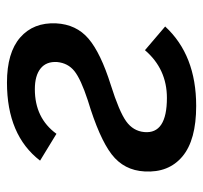

<svg xmlns="http://www.w3.org/2000/svg" viewBox="-36 -537 583 551"><g transform="rotate(-90 255.5 -261.5)"><path d="M227 10Q129 10 82 -29.5Q35 -69 39 -138Q42 -197 88 -232.5Q134 -268 243 -301Q304 -321 327 -339.5Q350 -358 353 -389Q355 -420 334.5 -436.5Q314 -453 275 -453Q192 -453 147 -391L70 -438Q143 -533 294 -533Q380 -533 423.5 -495Q467 -457 464 -392Q461 -334 420 -299Q379 -264 287 -235Q211 -211 183 -191Q155 -171 152 -139Q146 -74 250 -74Q333 -74 387 -137L455 -79Q373 10 227 10Z"/></g></svg>

Font: Raleway-v4020 SemiBold
Style: Italic
Weight: 600
Italic angle: -12°
Designer: Matt McInerney, Pablo Impallari, Rodrigo Fuenzalida
Foundry: Matt McInerney, Pablo Impallari, Rodrigo Fuenzalida
Version: Version 4.020;PS 004.020;hotconv 1.0.88;makeotf.lib2.5.64775